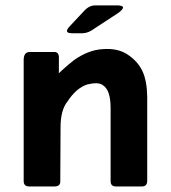

<svg xmlns="http://www.w3.org/2000/svg" viewBox="-20 -686 626 703"><path d="M66.7 -22.7V-216Q68.3 -267.7 100.3 -308Q164 -397.3 250.7 -465.7Q303 -502.7 354.7 -506Q410.7 -510.7 447.5 -486.2Q484.3 -461.7 501.3 -426Q518.3 -390.3 519 -331V-22.7Q518.3 -3.3 499.3 -3.3H404.3Q385 -3.3 385 -22.7V-290.3Q385 -323 378 -344.3Q371 -365.7 354.3 -375.8Q337.7 -386 299.3 -376.7Q259.3 -363.7 227.3 -314.7Q201.7 -283.3 201.7 -220L200.7 -22.7Q201.7 -4 180.7 -3.3H87.3Q66.7 -3.3 66.7 -22.7ZM194.3 -59.7H66.7V-467.7Q67.3 -495.7 89.3 -495.7H178.7Q195.7 -495.7 195.7 -475.3ZM233 -587.3 288 -646Q306.3 -666.3 329.3 -666.3H409Q449.3 -665.7 413.7 -639L328 -583Q304.3 -564.7 283 -564.3H244Q213 -564.3 233 -587.3Z"/></svg>

Font: Vivano Light
Style: Regular
Weight: 300
Designer: Joe Prince, Josias Burgherr
Version: Version 2.064;September 19, 2022;FontCreator 14.0.0.2877 64-